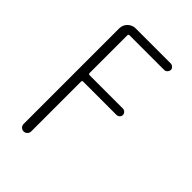

<svg xmlns="http://www.w3.org/2000/svg" viewBox="-216 -617 933 933"><g transform="rotate(45 250.0 -150.5)"><path d="M123 219.7Q113.3 219.7 105.5 212.4Q97.7 205.1 97.7 194.3V-462.9Q97.7 -486.3 114.3 -502.9Q130.9 -519.5 154.3 -519.5H394.5Q403.3 -519.5 410.6 -513.2Q418 -506.8 418 -498Q418 -489.3 411.1 -481.9Q404.3 -474.6 394.5 -474.6H157.2Q149.4 -474.6 149.4 -466.8V-209Q149.4 -200.2 157.2 -200.2H385.7Q394.5 -200.2 401.4 -193.4Q408.2 -186.5 408.2 -177.7Q408.2 -168.9 401.4 -162.6Q394.5 -156.2 385.7 -156.2H157.2Q149.4 -156.2 149.4 -148.4V194.3Q149.4 204.1 141.6 211.9Q133.8 219.7 123 219.7Z"/></g></svg>

Font: Rounded-X Mgen+ 1m light
Style: Regular
Weight: 200
Designer: [Source Han Sans]
Ryoko NISHIZUKA  (kana & ideographs); Paul D. Hunt (Latin, Greek & Cyrillic); Wenlong ZHANG  (bopomofo
Version: Version 1.059.20150602